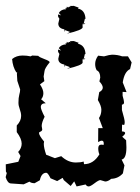

<svg xmlns="http://www.w3.org/2000/svg" viewBox="-22 -634 487 666"><path d="M16.6 2.4Q4.4 2.4 -2.4 -19.5L1.5 -33.7L-1.5 -39.1L-2 -64L41.5 -72.8L49.3 -92.8L41 -106.9Q53.2 -120.1 53.2 -135.7Q53.2 -152.8 36.1 -175.8V-198.7Q51.3 -214.4 51.3 -231.9Q51.3 -242.7 46.6 -255.1Q42 -267.6 42 -277.3Q42 -294.9 44.9 -305.4Q47.9 -315.9 47.9 -323.7L38.1 -353.5Q36.6 -370.6 36.6 -377.9L37.6 -382.8H34.7Q22 -402.3 20 -429.2Q34.7 -441.4 56.2 -441.4Q71.8 -441.4 84 -438.5L89.8 -441.4L110.4 -440.4Q114.3 -435.5 132.3 -429Q150.4 -422.4 150.4 -418Q132.8 -396.5 132.3 -386.7L129.4 -368.7L131.8 -352.5L116.7 -341.3Q128.4 -323.7 128.4 -311Q128.4 -297.9 120.6 -289.6L136.7 -275.9Q119.6 -275.9 119.6 -262.7Q119.6 -254.4 132.8 -229Q122.6 -209 122.6 -196.8L124.5 -185.1Q124.5 -180.2 118.9 -177.7Q113.3 -175.3 113.3 -172.9Q113.3 -164.1 130.9 -143.1L129.9 -135.3Q129.9 -121.1 138.2 -97.2L168.5 -85.4L190.4 -92.3Q213.9 -70.3 241.2 -70.3Q257.8 -70.3 268.1 -73.7L269.5 -64.5Q302.2 -64.5 322.8 -98.6Q318.8 -107.4 318.8 -119.6Q318.8 -132.3 330.1 -132.3L337.4 -131.3L337.9 -136.2Q337.9 -146 331.1 -146Q325.7 -146 318.4 -141.1L318.8 -189.5H334.5L321.3 -224.6Q329.6 -236.8 329.6 -253.4Q329.6 -266.6 317.4 -287.1L322.3 -314.5Q334.5 -320.8 334.5 -330.1Q334.5 -338.9 322.8 -351.6L325.7 -364.7Q325.7 -384.8 313.5 -390.1Q308.1 -399.4 308.1 -412.1Q308.1 -426.8 318.4 -440.9L338.9 -438.5Q358.9 -444.3 366.7 -444.3Q385.7 -444.3 401.9 -438.5H421.9L434.6 -417.5L429.2 -394.5Q409.2 -384.8 403.8 -348.1L417 -314.5L403.3 -315.4V-301.8Q408.2 -285.2 408.2 -278.8Q408.2 -271.5 400.9 -271V-252.4Q410.6 -219.2 410.6 -210.4Q410.6 -200.7 407.7 -200.7L401.4 -201.7L400.9 -178.2Q412.1 -177.7 412.1 -172.4Q412.1 -168 401.9 -159.7L415.5 -147.5L416.5 -123Q416.5 -83.5 399.9 -80.6L409.7 -60.5L404.3 -32.7Q388.2 -14.6 363.8 -13.7Q352.5 -4.4 342.8 -4.4L326.2 -9.3Q320.3 -9.3 305.9 1.7Q291.5 12.7 285.6 12.7Q279.3 12.7 274.9 5.9L243.7 12.7L235.4 -4.9L223.1 11.2L199.2 -9.3L195.3 -17.1L176.3 -5.9L153.3 -15.6Q144 -34.7 138.7 -34.7Q121.6 -34.7 116.2 -8.8L98.1 1.5Q86.4 1.5 80.1 -3.9L60.1 5.4ZM201.1 -410.2Q180.2 -413.6 180.2 -430.4L184 -446.8Q179.2 -452.6 179.2 -458.1L179.9 -462.2L190.1 -458.4L181.9 -467Q188.8 -478.2 204.2 -479.9L205.9 -477.9L205.5 -484.7L208.6 -482.7L210 -489.2L214.1 -485.4Q215.4 -485.4 215.8 -487.8L219.9 -488.8L223 -486.8L220.6 -491.2L234.2 -491.6L251 -485.4L248.2 -482.3Q273.2 -477.2 274.6 -446.1L272.5 -446.8L268.8 -432.1L269.8 -430.4L274.2 -432.4Q270.5 -427.3 268.8 -427.3Q267 -427.3 266.4 -432.1Q264.3 -428.3 264.3 -423.2L264.7 -417.4Q264.7 -407.8 210 -395.2L221.2 -401L203.8 -407.5L202.8 -400.6ZM201.1 -532.3Q180.2 -535.7 180.2 -552.4L184 -568.9Q179.2 -574.7 179.2 -580.1L179.9 -584.2L190.1 -580.5L181.9 -589Q188.8 -600.3 204.2 -602L205.9 -600L205.5 -606.8L208.6 -604.7L210 -611.2L214.1 -607.5Q215.4 -607.5 215.8 -609.9L219.9 -610.9L223 -608.8L220.6 -613.3L234.2 -613.6L251 -607.5L248.2 -604.4Q273.2 -599.3 274.6 -568.2L272.5 -568.9L268.8 -554.2L269.8 -552.4L274.2 -554.5Q270.5 -549.4 268.8 -549.4Q267 -549.4 266.4 -554.2Q264.3 -550.4 264.3 -545.3L264.7 -539.5Q264.7 -529.9 210 -517.2L221.2 -523.1L203.8 -529.5L202.8 -522.7Z"/></svg>

Font: Truetypewriter PolyglOTT
Style: Regular
Weight: 400
Designer: Sergey Beatoff a.k.a. Sam_T
Version: Version 3.76